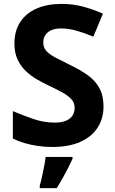

<svg xmlns="http://www.w3.org/2000/svg" viewBox="-20 -744 591 985"><path d="M511 -198Q511 -135 480 -88Q449 -41 390.5 -15.5Q332 10 248 10Q211 10 175.5 5Q140 0 107.5 -9.5Q75 -19 46 -33V-174Q97 -152 151.5 -133.5Q206 -115 260 -115Q297 -115 319.5 -125Q342 -135 352.5 -152Q363 -169 363 -191Q363 -218 344.5 -237Q326 -256 295 -272.5Q264 -289 224 -308Q199 -320 170 -336.5Q141 -353 114.5 -377.5Q88 -402 71 -437Q54 -472 54 -521Q54 -585 83.5 -630.5Q113 -676 167.5 -700Q222 -724 296 -724Q352 -724 402.5 -711Q453 -698 508 -674L459 -556Q410 -576 371 -587Q332 -598 291 -598Q263 -598 243 -589Q223 -580 212.5 -564Q202 -548 202 -526Q202 -501 217 -483.5Q232 -466 262 -450Q292 -434 337 -412Q392 -386 430.5 -358Q469 -330 490 -292Q511 -254 511 -198ZM352 71Q342 93 329.5 117.5Q317 142 302.5 168Q288 194 271 221H184V208Q190 188 195.5 162Q201 136 206.5 109Q212 82 214 61H352Z"/></svg>

Font: Noto Sans Tamil
Style: Regular
Weight: 400
Designer: Jelle Bosma - Monotype Design Team
Foundry: Monotype Imaging Inc.
Version: Version 2.003